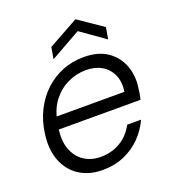

<svg xmlns="http://www.w3.org/2000/svg" viewBox="-129 -780 785 886"><g transform="rotate(-20 263.5 -336.5)"><path d="M225 12Q158 12 110.5 -19Q63 -50 41.5 -105.5Q20 -161 30 -236Q38 -297 63 -347Q88 -397 126.5 -433Q165 -469 213.5 -488.5Q262 -508 319 -508Q389 -508 433.5 -477.5Q478 -447 497 -397.5Q516 -348 508 -290Q507 -278 504.5 -263Q502 -248 498 -233H83L93 -293H441Q448 -342 432 -376.5Q416 -411 384 -429.5Q352 -448 306 -448Q261 -448 218.5 -428Q176 -408 145.5 -369.5Q115 -331 104 -274L99 -247Q88 -182 104.5 -137.5Q121 -93 156 -70.5Q191 -48 236 -48Q292 -48 334.5 -74Q377 -100 401 -146H469Q449 -101 413.5 -65Q378 -29 330.5 -8.5Q283 12 225 12ZM185 -546 195 -603 343 -685 463 -603 453 -546 334 -630Z"/></g></svg>

Font: DM Sans 36pt Light
Style: Italic
Weight: 300
Italic angle: -10°
Designer: Colophon Foundry, Jonny Pinhorn
Foundry: Colophon Foundry
Version: Version 4.004;gftools[0.9.30]